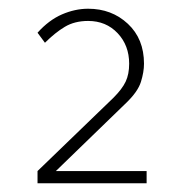

<svg xmlns="http://www.w3.org/2000/svg" viewBox="-20 -828 422 440"><path d="M66 -408V-436L240 -604Q260 -624 268 -641Q276 -658 276 -682Q276 -724 249.5 -752Q223 -780 182 -780Q151 -780 128.5 -766.5Q106 -753 83 -730L66 -753Q92 -782 122 -795Q152 -808 182 -808Q236 -808 273 -773.5Q310 -739 310 -682Q310 -663 303 -640.5Q296 -618 269 -592L108 -436H316V-408Z"/></svg>

Font: Gantari Thin
Style: Regular
Weight: 250
Designer: Anugrah Pasau
Foundry: Lafontype
Version: Version 1.000